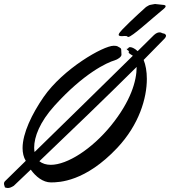

<svg xmlns="http://www.w3.org/2000/svg" viewBox="-117 -901 851 961"><path d="M491 -627C491 -632 490 -637 490 -646C490 -654 490 -659 482 -663C471 -668 473 -672 452 -672C400 -672 199 -557 101 -415C43 -331 -4 -234 -4 -160C-4 -136 1 -114 12 -96L-89 3C-95 8 -97 13 -97 18C-97 26 -93 31 -93 36C-92 38 -83 40 -78 40C-69 40 -61 37 -48 29L37 -52C62 -17 98 12 138 12C179 12 310 9 470 -161C579 -277 618 -409 618 -506C618 -544 612 -576 602 -601L700 -701C711 -711 714 -718 714 -722C714 -727 710 -730 707 -732C699 -735 698 -733 691 -737C688 -738 686 -739 683 -739C677 -739 667 -738 654 -726L572 -645C555 -661 541 -665 534 -665C524 -665 526 -657 521 -657C521 -657 517 -658 517 -656C517 -654 522 -649 526 -647C528 -646 528 -645 528 -644C528 -642 527 -640 527 -638C527 -637 528 -636 529 -635C534 -630 541 -627 548 -622C373 -450 214 -294 56 -140C55 -147 54 -154 54 -162C54 -216 82 -290 155 -371C303 -535 419 -588 457 -599C471 -603 491 -616 491 -627ZM567 -566C567 -495 537 -394 439 -273C343 -155 220 -76 137 -76C115 -76 95 -82 80 -94C233 -240 414 -414 567 -566ZM703 -857C710 -863 712 -867 712 -870C712 -877 697 -877 696 -877C694 -877 661 -881 659 -881C655 -881 640 -877 637 -877C631 -877 621 -870 614 -866C574 -830 483 -747 478 -731C477 -729 477 -728 477 -727C477 -721 485 -720 494 -720C498 -720 503 -721 507 -721C509 -721 516 -720 519 -720C521 -719 520 -716 525 -716C543 -716 637 -803 703 -857Z"/></svg>

Font: Oregano
Style: Italic
Weight: 400
Italic angle: -12°
Designer: Astigmatic (AOETI)
Foundry: Astigmatic (AOETI)
Version: Version 1.000